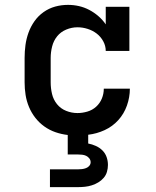

<svg xmlns="http://www.w3.org/2000/svg" viewBox="-20 -548 640 788"><path d="M185 220V147H300Q308 147 316.5 146Q325 145 333 142Q341 139 346.5 132.5Q352 126 352 118Q352 109 346.5 102Q341 95 333.5 91.5Q326 88 317.5 87Q309 86 300 86H258V6Q232 3 207.5 -5.5Q183 -14 162 -29Q141 -44 125 -64.5Q109 -85 99 -109Q89 -133 85 -158.5Q81 -184 81 -210V-310Q81 -337 84.5 -363Q88 -389 97 -414Q106 -439 121.5 -461Q137 -483 159 -498.5Q181 -514 206.5 -521Q232 -528 259 -528Q282 -528 304 -523Q326 -518 346 -507.5Q366 -497 383.5 -482Q401 -467 414 -448V-520H511V-339H414Q414 -360 403.5 -379Q393 -398 376.5 -410.5Q360 -423 339.5 -429.5Q319 -436 298 -436Q274 -436 251.5 -426.5Q229 -417 214.5 -399Q200 -381 194 -357.5Q188 -334 188 -310V-210Q188 -186 193.5 -162.5Q199 -139 214 -120.5Q229 -102 251.5 -93Q274 -84 298 -84Q318 -84 338.5 -90Q359 -96 374.5 -110Q390 -124 398 -143.5Q406 -163 406 -184H513Q513 -149 501 -115Q489 -81 465.5 -55Q442 -29 409.5 -14Q377 1 342 5V41Q358 44 373.5 51Q389 58 400.5 69.5Q412 81 417.5 96.5Q423 112 423 129Q423 143 419 157Q415 171 405.5 182Q396 193 383.5 200.5Q371 208 357 212.5Q343 217 328.5 218.5Q314 220 300 220Z"/></svg>

Font: Iosevka Etoile Semibold
Style: Regular
Weight: 600
Designer: Belleve Invis
Foundry: Belleve Invis
Version: Version 22.1.2; ttfautohint (v1.8.4)